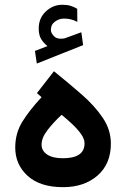

<svg xmlns="http://www.w3.org/2000/svg" viewBox="-20 -776 521 794"><path d="M176.3 -585.4Q159.7 -598.6 149.9 -615Q140.1 -631.3 140.1 -658.2Q140.1 -701.2 169.7 -728.8Q199.2 -756.3 237.8 -756.3Q256.8 -756.3 271 -752.2Q285.2 -748 299.3 -739.7L299.8 -685.5Q284.7 -693.4 271.5 -696.3Q258.3 -699.2 244.6 -699.2Q225.1 -699.2 207.8 -687Q190.4 -674.8 190.4 -651.9Q190.9 -638.2 204.1 -625.5Q217.3 -612.8 243.7 -616.7Q244.1 -616.7 248 -617.7L316.4 -642.6L323.7 -589.4L132.3 -513.2L124.5 -565.4ZM151.9 -374 132.8 -391.1 203.1 -481.4Q263.7 -432.6 317.4 -385.7Q371.1 -338.9 404.8 -289.1Q438.5 -239.3 438.5 -182.1Q438.5 -98.1 383.3 -50Q328.1 -2 240.7 -2Q146 -2 94.5 -48.6Q43 -95.2 43 -166Q43 -225.6 73 -273.7Q103 -321.8 151.9 -374ZM329.6 -183.1Q329.6 -201.7 314.7 -222.4Q299.8 -243.2 277.8 -263.7Q255.9 -284.2 234.9 -301.3Q202.1 -271 177 -238.8Q151.9 -206.5 151.9 -177.7Q151.9 -152.8 174.6 -137.2Q197.3 -121.6 240.2 -121.6Q329.6 -121.6 329.6 -183.1Z"/></svg>

Font: Vazirmatn FD SemiBold
Style: Regular
Weight: 600
Designer: Saber Rastikerdar
Foundry: Saber Rastikerdar
Version: Version 33.001